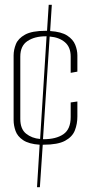

<svg xmlns="http://www.w3.org/2000/svg" viewBox="-20 -699 380 804"><path d="M135 85 146 -93Q101 -96 77 -112Q53 -128 45 -151Q37 -174 37 -196V-467Q37 -490 46.5 -514Q56 -538 85 -554Q114 -570 171 -570Q174 -570 177 -570L184 -679H197L190 -569Q237 -566 261.5 -550Q286 -534 295 -511.5Q304 -489 304 -467V-399L276 -394V-462Q276 -502 251.5 -522.5Q227 -543 188 -546L160 -116H162Q215 -116 245.5 -137Q276 -158 276 -209V-270L304 -274V-211Q304 -180 293.5 -153Q283 -126 252.5 -109.5Q222 -93 162 -93H159L147 85ZM65 -201Q65 -159 89 -139.5Q113 -120 148 -117L175 -547H171Q125 -547 95 -527Q65 -507 65 -462Z"/></svg>

Font: Smooch Sans ExtraLight
Style: Regular
Weight: 200
Designer: Robert E. Leuschke
Foundry: Robert E. Leuschke
Version: Version 1.010; ttfautohint (v1.8.3)